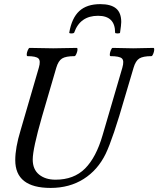

<svg xmlns="http://www.w3.org/2000/svg" viewBox="-20 -901 770 934"><path d="M316.9 -742.2Q329.1 -813.5 365.7 -847.2Q402.3 -880.9 467.8 -880.9Q519.5 -880.9 544.7 -859.9Q569.8 -838.9 569.8 -793.9Q569.8 -780.3 564 -742.2Q563.5 -738.3 551.8 -738.3Q540 -738.3 540 -742.2Q540 -824.2 457 -824.2Q369.6 -824.2 340.8 -742.2Q339.4 -739.7 333.3 -738.8Q327.1 -737.8 321.8 -738.8Q316.4 -739.7 316.9 -742.2ZM226.1 13.2Q54.2 13.2 54.2 -122.1Q54.2 -182.1 80.1 -267.1L168.9 -571.8Q178.7 -605 167 -616.5Q155.3 -627.9 112.8 -627.9Q109.4 -629.4 110.1 -638.2Q110.8 -647 115.5 -657.5Q120.1 -668 124 -668Q200.2 -666 238.8 -666Q277.8 -666 354 -668Q357.9 -666.5 356.9 -657.7Q356 -648.9 351.3 -638.4Q346.7 -627.9 342.8 -627.9Q300.3 -627.9 282 -616.5Q263.7 -605 253.9 -571.8L184.1 -333Q139.2 -176.8 139.2 -125Q139.2 -77.1 169.9 -52Q200.7 -26.9 250 -26.9Q339.4 -26.9 393.6 -81.1Q447.8 -135.3 479 -243.2L575.2 -571.8Q585 -605.5 573 -616.7Q561 -627.9 517.1 -627.9Q513.2 -629.4 514.2 -638.2Q515.1 -647 519.5 -657.5Q523.9 -668 527.8 -668Q594.2 -666 627.9 -666Q660.6 -666 727.1 -668Q731 -666.5 730.2 -657.7Q729.5 -648.9 725.1 -638.4Q720.7 -627.9 716.8 -627.9Q675.8 -627.9 657.7 -616.5Q639.6 -605 629.9 -571.8L587.9 -430.2Q529.3 -226.1 494.1 -152.8Q455.6 -73.7 386.7 -30.3Q317.9 13.2 226.1 13.2Z"/></svg>

Font: Junicode SmCond Medium
Style: Italic
Weight: 500
Width: 4
Italic angle: -11°
Designer: Peter S. Baker
Version: Version 2.206